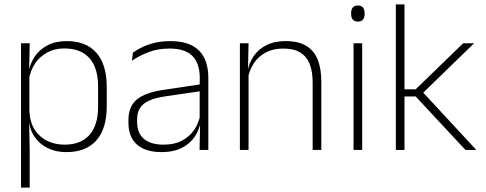

<svg xmlns="http://www.w3.org/2000/svg" viewBox="-20 -684 2217 876"><path d="M282.5 10Q234 10 196.5 -8.8Q159 -27.5 136.5 -61.5Q114 -95.5 111.5 -141H98.5L114 -177.5Q116.5 -126.5 138.5 -92.2Q160.5 -58 196 -41Q231.5 -24 274.5 -24Q348.5 -24 388 -68.2Q427.5 -112.5 427.5 -197V-289.5Q427.5 -374 388.2 -418.5Q349 -463 273.5 -463Q230.5 -463 196.8 -445.2Q163 -427.5 141.2 -396Q119.5 -364.5 112 -322.5L99 -354H111Q116.5 -393.5 138.2 -425.8Q160 -458 196.8 -477.2Q233.5 -496.5 284.5 -496.5Q373.5 -496.5 420.2 -442.8Q467 -389 467 -287.5V-199Q467 -97 419.8 -43.5Q372.5 10 282.5 10ZM76 172V-486.5H115.5L113 -361L114 -346V-138.5L113 -128L115.5 4.5V172Z M890.5 0 893 -125 891 -131.5V-290L891.5 -328Q891.5 -394.5 858 -428.5Q824.5 -462.5 753.5 -462.5Q699.5 -462.5 656.2 -445.5Q613 -428.5 582 -407L586.5 -444Q603 -456 627.8 -468.2Q652.5 -480.5 685 -488.5Q717.5 -496.5 758 -496.5Q803 -496.5 835.8 -485Q868.5 -473.5 889.5 -451.8Q910.5 -430 920.5 -399Q930.5 -368 930.5 -328.5V0ZM717 10Q644.5 10 605.2 -24.2Q566 -58.5 566 -124V-136.5Q566 -197.5 604 -229.8Q642 -262 729 -274.5L900.5 -300L902.5 -269L734.5 -244.5Q666 -234.5 635.8 -210Q605.5 -185.5 605.5 -138.5V-128Q605.5 -77 636.5 -50.5Q667.5 -24 727 -24Q775.5 -24 810.2 -42.2Q845 -60.5 866.2 -91.8Q887.5 -123 894 -162L904.5 -131H895.5Q890.5 -94 869.5 -61.8Q848.5 -29.5 810.5 -9.8Q772.5 10 717 10Z M1406.5 0V-308Q1406.5 -356 1393.5 -390.5Q1380.5 -425 1351 -443.8Q1321.5 -462.5 1272 -462.5Q1226.5 -462.5 1192.5 -444.5Q1158.5 -426.5 1138 -395.2Q1117.5 -364 1110.5 -324L1099.5 -356H1109.5Q1115 -394 1136 -426Q1157 -458 1194 -477.2Q1231 -496.5 1283 -496.5Q1342.5 -496.5 1378.2 -474.2Q1414 -452 1430 -410.8Q1446 -369.5 1446 -311.5V0ZM1074.5 0V-486.5H1114L1111.5 -362.5L1114 -361V0Z M1593 0V-486.5H1632.5V0ZM1613 -585.5Q1597.5 -585.5 1589.8 -594.5Q1582 -603.5 1582 -620.5V-624.5Q1582 -641 1589.8 -650Q1597.5 -659 1613 -659Q1628 -659 1635.8 -650Q1643.5 -641 1643.5 -624.5V-620.5Q1643.5 -603 1635.8 -594.2Q1628 -585.5 1613 -585.5Z M2103.5 0 1876.5 -244H1818.5V-276.5H1876.5L2093 -486.5H2143L1904 -254.5V-269L2153 0ZM1786 0V-664H1825.5V0Z"/></svg>

Font: Anek Tamil Medium ExtraLight
Style: Regular
Weight: 250
Version: Version 1.003